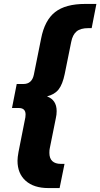

<svg xmlns="http://www.w3.org/2000/svg" viewBox="-20 -762 510 976"><path d="M470 -742 446 -619H429Q389 -619 369 -602Q349 -585 342 -549L309 -386Q298 -333 278 -307.5Q258 -282 219 -272Q268 -254 268 -197Q268 -179 264 -162L233 -8Q231 0 231 15Q231 43 246 57Q261 71 289 71H308L283 194H226Q152 194 110.5 157Q69 120 69 55Q69 38 74 11L109 -166Q110 -171 110 -180Q110 -213 75 -213H41L65 -335H99Q142 -335 152 -382L189 -566Q207 -659 260 -700.5Q313 -742 413 -742Z"/></svg>

Font: Idrija
Style: Bold Italic
Weight: 700
Italic angle: -11.3°
Designer: Julieta Ulanovsky
Foundry: Julieta Ulanovsky
Version: Version 7.200